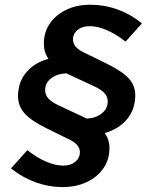

<svg xmlns="http://www.w3.org/2000/svg" viewBox="-20 -729 613 802"><path d="M241.4 52.4Q183.8 52.4 128.3 32.3Q72.8 12.1 25.8 -25.6L94.4 -101.8Q134.3 -70.1 172.9 -53.6Q211.6 -37.2 244.3 -37.2Q275 -37.2 294.3 -53.1Q313.7 -69 313.7 -93.2Q313.7 -124.6 271.4 -145.4L172.8 -193.8Q108.8 -225.7 82 -256.1Q55.3 -286.6 55.3 -327.3Q55.3 -385.7 89.5 -426.5Q123.7 -467.3 182.5 -483.3Q163.1 -510.4 163.1 -547.1Q163.1 -594.4 188.2 -630.8Q213.3 -667.3 257.1 -688.3Q301 -709.3 357.4 -709.3Q415.7 -709.3 470.7 -689.5Q525.8 -669.7 572.8 -631.3L504.4 -555.1Q464.3 -586.8 426 -603.2Q387.7 -619.7 354.3 -619.7Q323.6 -619.7 304.3 -604.1Q284.9 -588.5 284.9 -563.7Q284.9 -532.3 327.2 -511.4L426 -463Q491.5 -430.7 518.3 -400.9Q545 -371 545 -330.3Q545 -272.6 510.8 -231.3Q476.6 -190 417.3 -173Q437.2 -146.9 437.2 -110Q437.2 -62.7 412.1 -26.2Q387 10.4 342.8 31.4Q298.6 52.4 241.4 52.4ZM342.8 -233.6Q380.7 -235.6 405.3 -255.4Q430 -275.3 430 -304.8Q430 -323.7 417.5 -338.7Q405 -353.7 375.6 -367.4L257 -422.7Q218.4 -421 193.5 -401.8Q168.6 -382.6 168.6 -352.3Q168.6 -333.4 181.6 -318.3Q194.6 -303.2 223 -289.8Z"/></svg>

Font: Red Hat Display
Style: Italic
Weight: 300
Italic angle: -12°
Designer: Pentagram, MCKL
Foundry: Pentagram, MCKL
Version: Version 1.023